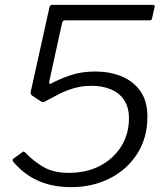

<svg xmlns="http://www.w3.org/2000/svg" viewBox="-20 -762 689 792"><path d="M608 -742Q615 -742 617.5 -739.5Q620 -737 617 -730L607 -685Q606 -681 603.5 -679.5Q601 -678 595 -678H247Q242 -678 240 -675.5Q238 -673 236 -667L183 -425Q182 -419 184 -417Q186 -415 190 -417Q227 -437 272 -452Q317 -467 373 -467Q432 -467 480.5 -447.5Q529 -428 558.5 -387Q588 -346 588 -280Q588 -194 546.5 -128.5Q505 -63 433.5 -26.5Q362 10 272 10Q224 10 181.5 -1Q139 -12 102.5 -35Q66 -58 36 -93Q32 -99 32 -102Q32 -105 36 -108L72 -134Q75 -138 78.5 -136.5Q82 -135 86 -131Q115 -100 157 -74.5Q199 -49 264 -49Q337 -49 392.5 -78Q448 -107 480 -158Q512 -209 512 -274Q512 -320 491.5 -350Q471 -380 436 -394Q401 -408 358 -408Q319 -408 284.5 -398Q250 -388 220.5 -372.5Q191 -357 165 -343Q160 -341 157 -341Q154 -341 148 -344L112 -368Q107 -373 106.5 -377Q106 -381 108 -389L184 -732Q186 -739 189 -740.5Q192 -742 202 -742Z"/></svg>

Font: Libre Franklin Light
Style: Italic
Weight: 300
Italic angle: -8°
Designer: Pablo Impallari, Rodrigo Fuenzalida, Nhung Nguyen
Foundry: Impallari Type
Version: Version 3.000